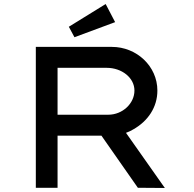

<svg xmlns="http://www.w3.org/2000/svg" viewBox="-20 -933 963 954"><path d="M552 -823 505 -913 322 -800 350 -748ZM266 0V-259H484L665 0L799 1L606 -273C619 -278 631 -283 642 -290C715 -331 762 -400 762 -483C762 -604 659 -700 536 -700H158V0ZM266 -596H510C585 -596 648 -547 648 -483C648 -419 589 -363 518 -363H266Z"/></svg>

Font: Lexend Peta
Style: Regular
Weight: 400
Designer: Bonnie Shaver-Troup, Thomas Jockin
Foundry: Lexend
Version: Version 1.007